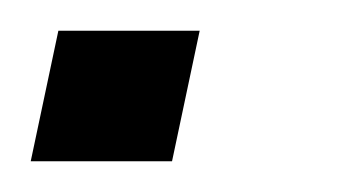

<svg xmlns="http://www.w3.org/2000/svg" viewBox="-37 -105 236 125"><path d="M-17 0 1 -85H93L75 0Z"/></svg>

Font: Kanit
Style: Italic
Weight: 400
Italic angle: -12°
Designer: Katatrad Team
Foundry: CadsonDemak
Version: Version 2.000; ttfautohint (v1.8.3)